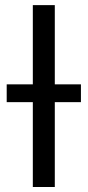

<svg xmlns="http://www.w3.org/2000/svg" viewBox="-20 -748 351 768"><path d="M199.2 -727.5V0H111.3V-727.5ZM6.8 -339.4V-410.6H303.7V-339.4Z"/></svg>

Font: Inter Display
Style: Regular
Weight: 400
Designer: Rasmus Andersson
Foundry: rsms
Version: Version 4.001;git-9221beed3